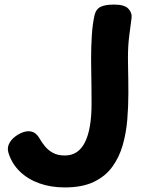

<svg xmlns="http://www.w3.org/2000/svg" viewBox="-20 -804 651 840"><path d="M393.4 -736.7Q399.8 -764.1 420.2 -774.1Q440.6 -784 479.1 -784Q524.8 -784 541.7 -765.8Q558.6 -747.6 555.6 -725.4Q551.3 -693.4 545.6 -648.8Q539.8 -604.2 539.8 -552.7Q539.8 -530.7 540.3 -508.2Q540.8 -485.8 541.2 -458.9Q541.6 -432.1 541.6 -394.4Q541.6 -337.7 536.8 -279.8Q532 -222 516.8 -168.8Q501.6 -115.7 471.1 -73.9Q440.7 -32.2 390.1 -8.1Q339.6 16 263.1 16Q202.8 16 152.5 -1.8Q102.2 -19.6 66.9 -53.7Q31.6 -87.8 16.8 -136.1Q11.2 -155.2 18.5 -172.2Q25.8 -189.1 40.9 -202.1Q56.1 -215 73.3 -222.4Q90.4 -229.8 104.1 -229.8Q122.4 -229.8 133.9 -220.8Q145.4 -211.8 153.6 -197.3Q162.7 -181.3 176.5 -164.2Q190.3 -147.1 211.5 -135.4Q232.7 -123.7 263.6 -123.7Q294 -123.7 315.9 -138.6Q337.8 -153.6 352.1 -182.4Q366.4 -211.3 373.5 -253.6Q380.6 -295.9 380.6 -349.8Q380.6 -399 380.1 -434.4Q379.6 -469.9 379.1 -497.4Q378.6 -525 378.6 -551Q378.6 -598.6 381.7 -648.3Q384.8 -698.1 393.4 -736.7Z"/></svg>

Font: Playpen Sans Hebrew
Style: Regular
Weight: 400
Designer: Tom Grace, Laura Meseguer, Veronika Burian, José Scaglione
Foundry: TypeTogether
Version: Version 2.000